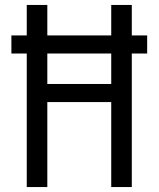

<svg xmlns="http://www.w3.org/2000/svg" viewBox="-20 -755 640 775"><path d="M88 0V-539H26V-612H88V-735H171V-612H429V-735H512V-612H574V-539H512V0H429V-343H171V0ZM171 -416H429V-539H171Z"/></svg>

Font: R Plex Mono
Style: Regular
Weight: 400
Monospace: yes
Designer: Belleve Invis
Foundry: Belleve Invis
Version: Version 31.8.0